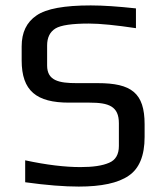

<svg xmlns="http://www.w3.org/2000/svg" viewBox="-20 -679 609 709"><path d="M341 -372H263C198 -372 154 -381 154 -437V-511C154 -540 164 -561 185 -574C205 -586 246 -592 308 -592C350 -592 408 -586 482 -575V-648C417 -655 362 -659 315 -659C218 -659 151 -647 115 -622C78 -597 60 -559 60 -508V-456C60 -343 115 -300 235 -300H311C381 -300 419 -287 419 -224V-140C419 -109 407 -88 383 -78C358 -67 323 -62 277 -62C220 -62 152 -70 73 -87V-6C152 5 218 10 271 10C354 10 416 -3 455 -30C494 -56 514 -104 514 -173V-220C514 -336 465 -372 341 -372Z"/></svg>

Font: Gamestation Text
Style: Bold
Weight: 400
Designer: Jonas Hecksher
Foundry: Jonas Hecksher, Playtypeª, e-types AS
Version: Version 1.003